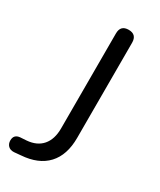

<svg xmlns="http://www.w3.org/2000/svg" viewBox="-196 -775 705 844"><g transform="rotate(30 156.0 -353.0)"><path d="M61 3 28 6Q9 7 -1.5 -3.5Q-12 -14 -12 -31Q-12 -61 19 -64L50 -66Q101 -70 128 -101.5Q155 -133 155 -188V-670Q155 -712 196 -712Q237 -712 237 -670V-187Q237 -100 192 -51.5Q147 -3 61 3Z"/></g></svg>

Font: Nunito
Style: Regular
Weight: 400
Designer: Vernon Adams
Foundry: Vernon Adams
Version: Version 3.602